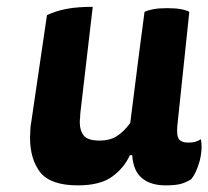

<svg xmlns="http://www.w3.org/2000/svg" viewBox="-20 -526 613 565"><path d="M252.9 -505.9Q208 -505.9 176.8 -500Q144.5 -494.1 118.2 -481.4Q102.5 -377 72.3 -168.9Q69.3 -154.3 69.3 -143.6Q68.4 -131.8 68.4 -121.1Q68.4 -57.6 98.6 -18.6Q129.9 19.5 209 19.5Q274.4 19.5 309.6 -5.9Q344.7 -31.2 362.3 -69.3Q364.3 -69.3 369.1 -69.3Q372.1 -23.4 397.5 -2Q422.9 19.5 467.8 19.5Q493.2 19.5 510.7 15.6Q528.3 10.7 543 1Q557.6 -16.6 567.4 -51.8Q573.2 -74.2 573.2 -93.8Q573.2 -105.5 571.3 -116.2Q562.5 -111.3 553.7 -108.4Q544.9 -106.4 533.2 -106.4Q514.6 -106.4 506.8 -116.2Q499 -127 502 -157.2Q513.7 -268.6 537.1 -491.2Q528.3 -496.1 512.7 -499Q496.1 -502 471.7 -502Q448.2 -502 431.6 -499Q416 -496.1 405.3 -491.2Q390.6 -381.8 363.3 -164.1Q343.8 -137.7 323.2 -125Q302.7 -112.3 273.4 -112.3Q238.3 -112.3 226.6 -127Q214.8 -141.6 214.8 -166Q214.8 -172.9 215.8 -180.7Q215.8 -189.5 216.8 -196.3Q228.5 -299.8 252.9 -505.9Z"/></svg>

Font: cl
Style: Bold Italic
Weight: 400
Designer: Mitja Miklavcic
Version: Version 7.504; 2011; Build 1022